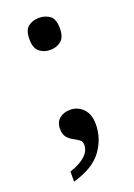

<svg xmlns="http://www.w3.org/2000/svg" viewBox="-136 -596 563 805"><g transform="rotate(-20 145.5 -194.0)"><path d="M146 -399Q118 -399 98 -415Q78 -431 78 -471Q78 -512 98 -527Q118 -542 146 -542Q174 -542 194 -527Q214 -512 214 -471Q214 -431 194 -415Q174 -399 146 -399ZM50 109Q143 78 143 23Q143 8 132 0Q121 -8 106.5 -15.5Q92 -23 81 -36Q70 -49 70 -74Q70 -104 89 -119.5Q108 -135 137 -135Q171 -135 194.5 -110.5Q218 -86 218 -42Q218 22 179.5 75Q141 128 50 154Z"/></g></svg>

Font: Noto Serif Hentaigana Medium
Style: Regular
Weight: 500
Designer: Kazuhiro Yamada
Foundry: nipponia
Version: Version 1.000; ttfautohint (v1.8.4.7-5d5b)